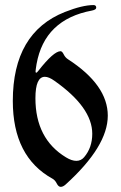

<svg xmlns="http://www.w3.org/2000/svg" viewBox="-20 -724 474 754"><path d="M30.3 -327.6Q30.3 -595.7 234.4 -676.8Q303.7 -704.1 347.2 -704.1Q357.9 -704.1 357.9 -693.8Q357.9 -686 341.3 -682.6Q154.8 -647.9 123.5 -472.2Q119.6 -448.2 119.6 -443.4Q119.6 -438.5 122.3 -438.5Q125 -438.5 130.9 -446.3Q190.9 -522.9 217.8 -522.9Q224.1 -522.9 230.2 -510.5Q236.3 -498 247.1 -491.2Q403.3 -390.1 403.3 -269.8Q403.3 -149.4 237.8 0.5Q227.5 9.8 218.5 9.8Q209.5 9.8 202.9 -3.4Q196.3 -16.6 186.5 -22Q30.3 -107.9 30.3 -327.6ZM119.1 -338.4Q119.1 -178.7 239.3 -106Q261.7 -92.3 279.8 -92.3Q297.9 -92.3 310.1 -106.4Q342.3 -144 342.3 -198.7Q342.3 -302.2 193.8 -406.7Q171.9 -422.4 156.2 -422.4Q119.1 -422.4 119.1 -338.4Z"/></svg>

Font: UnifrakturMaguntia
Style: Book
Weight: 400
Designer: j. 'mach' wust, Gerrit Ansmann, Georg Duffner, based on a font by Peter Wiegel, original typeface by Carl Albert Fahrenw
Version: Version 2017-03-19